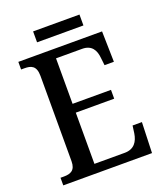

<svg xmlns="http://www.w3.org/2000/svg" viewBox="-152 -943 891 1043"><g transform="rotate(-20 293.5 -421.0)"><path d="M164 -779H432V-842H164ZM32 0H545L551 -177H497L491 -133C484 -89 462 -52 406 -52H231V-348H453V-399H231V-662H382C437 -662 457 -626 461 -581L466 -537H520L516 -714H32V-670H51C89 -670 119 -661 119 -601V-108C119 -55 90 -44 52 -44H32Z"/></g></svg>

Font: Noto Serif SemiCondensed Medium
Style: Regular
Weight: 500
Width: 4
Designer: Monotype Design Team
Foundry: Monotype Imaging Inc.
Version: Version 2.014